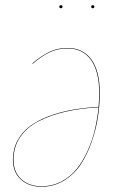

<svg xmlns="http://www.w3.org/2000/svg" viewBox="-20 -711 462 741"><path d="M214.8 -679.2Q209 -679.2 209 -685.1Q209 -690.9 214.8 -690.9Q221.2 -690.9 221.2 -685.1Q221.2 -679.2 214.8 -679.2ZM337.9 -679.2Q332 -679.2 332 -685.1Q332 -690.9 337.9 -690.9Q344.2 -690.9 344.2 -685.1Q344.2 -679.2 337.9 -679.2ZM241.2 -525.9Q300.3 -525.9 332.8 -481.2Q365.2 -436.5 365.2 -352.1Q365.2 -306.6 357.9 -259Q350.6 -211.4 333.5 -162.6Q316.4 -113.8 291.3 -75.9Q266.1 -38.1 227.1 -14.2Q188 9.8 140.1 9.8Q91.3 9.8 60.5 -18.1Q29.8 -45.9 29.8 -95.2Q29.8 -135.3 47.4 -168.2Q64.9 -201.2 95 -223.6Q125 -246.1 167.5 -262.2Q210 -278.3 257.6 -286.9Q305.2 -295.4 360.4 -298.8Q362.8 -329.6 362.8 -352.1Q362.8 -435.5 331.1 -479.7Q299.3 -523.9 241.2 -523.9Q203.1 -523.9 172.1 -509.5Q141.1 -495.1 106 -464.8L105 -466.8Q141.1 -497.1 172.1 -511.5Q203.1 -525.9 241.2 -525.9ZM140.1 7.8Q182.1 7.8 217.3 -10.7Q252.4 -29.3 276.6 -59.6Q300.8 -89.8 318.8 -130.4Q336.9 -170.9 346.4 -212.2Q356 -253.4 360.4 -296.9Q290 -293 232.7 -279.8Q175.3 -266.6 129.4 -243.2Q83.5 -219.7 57.9 -181.9Q32.2 -144 32.2 -95.2Q32.2 -46.4 62.3 -19.3Q92.3 7.8 140.1 7.8Z"/></svg>

Font: Fira Sans Compressed Two
Style: Italic
Weight: 100
Width: 3
Italic angle: -8°
Designer: Carrois Corporate & Edenspiekermann AG
Foundry: Carrois Corporate GbR & Edenspiekermann AG
Version: Version 4.203;PS 004.203;hotconv 1.0.88;makeotf.lib2.5.64775